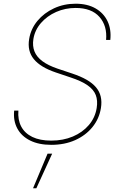

<svg xmlns="http://www.w3.org/2000/svg" viewBox="-20 -758 642 1019"><path d="M252 10.7Q186 10.7 139.9 -12.2Q93.8 -35.2 71.8 -76.2Q49.8 -117.2 55.2 -170.9H77.6Q73.7 -122.6 92.5 -86.7Q111.3 -50.8 151.6 -31.2Q191.9 -11.7 252 -11.7Q314.9 -11.7 366.5 -33.4Q418 -55.2 451.4 -94.2Q484.9 -133.3 493.2 -185.1Q499.5 -224.1 488.3 -253.4Q477.1 -282.7 444.6 -305.4Q412.1 -328.1 354 -347.2L275.9 -373.5Q194.8 -400.9 159.4 -444.3Q124 -487.8 134.8 -551.3Q143.6 -605 178.7 -647.2Q213.9 -689.5 266.6 -713.9Q319.3 -738.3 381.3 -738.3Q443.8 -738.3 487.1 -713.4Q530.3 -688.5 550.8 -645.3Q571.3 -602.1 565.4 -545.9H543Q549.8 -620.6 507.8 -668.2Q465.8 -715.8 381.3 -715.8Q326.2 -715.8 278.1 -694.6Q230 -673.3 197.5 -636Q165 -598.6 157.2 -550.8Q151.4 -514.2 163.1 -484.9Q174.8 -455.6 205.3 -433.1Q235.8 -410.6 284.7 -394L363.3 -367.7Q407.7 -353 439.2 -335Q470.7 -316.9 489.5 -294.7Q508.3 -272.5 514.6 -245.1Q521 -217.8 515.6 -184.1Q506.3 -127.4 470.7 -83.5Q435.1 -39.6 379.2 -14.4Q323.2 10.7 252 10.7ZM155.3 241.2 232.4 57.6H256.8L172.9 241.2Z"/></svg>

Font: Inter 17pt Thin
Style: Italic
Weight: 250
Italic angle: -9.3988°
Version: Version 4.001;git-66647c0bb